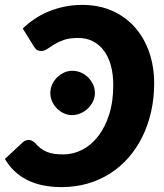

<svg xmlns="http://www.w3.org/2000/svg" viewBox="-38 -756 670 784"><path d="M0 0ZM79 -184.5Q86 -184.5 92.2 -181.5Q98.5 -178.5 104 -173.5Q115.5 -160 127.5 -150.8Q139.5 -141.5 153.5 -135.8Q167.5 -130 184 -127.8Q200.5 -125.5 221 -125.5Q260.5 -125.5 297.2 -144.2Q334 -163 362.2 -199Q390.5 -235 407.5 -287.8Q424.5 -340.5 424.5 -408.5Q424.5 -453.5 414.5 -489.2Q404.5 -525 385.8 -549.8Q367 -574.5 340.8 -587.8Q314.5 -601 281.5 -601Q245.5 -601 222.2 -592.8Q199 -584.5 183 -574.5Q167 -564.5 155.2 -556.2Q143.5 -548 130.5 -548Q117.5 -548 111 -553.5Q104.5 -559 100.5 -566L55 -639.5Q76.5 -660.5 102.8 -678.2Q129 -696 159.8 -708.8Q190.5 -721.5 225.2 -728.8Q260 -736 298 -736Q365.5 -736 419.8 -712Q474 -688 512.2 -645.2Q550.5 -602.5 571 -543.5Q591.5 -484.5 591.5 -415Q591.5 -355.5 579.2 -300.8Q567 -246 544 -199Q521 -152 488 -113.8Q455 -75.5 413 -48.5Q371 -21.5 321 -6.8Q271 8 214.5 8Q130.5 8 72.8 -21.2Q15 -50.5 -18 -107L55 -175Q61 -180.5 67.2 -182.5Q73.5 -184.5 79 -184.5ZM349.5 -376Q349.5 -357.5 341.5 -341.2Q333.5 -325 320.5 -312.8Q307.5 -300.5 290.8 -293.2Q274 -286 256.5 -286Q239 -286 223 -293.2Q207 -300.5 194.8 -312.8Q182.5 -325 175 -341.2Q167.5 -357.5 167.5 -376Q167.5 -394.5 175 -411Q182.5 -427.5 195.2 -440Q208 -452.5 224 -459.8Q240 -467 257.5 -467Q275.5 -467 292 -460Q308.5 -453 321.2 -440.5Q334 -428 341.8 -411.5Q349.5 -395 349.5 -376Z"/></svg>

Font: Lato Black
Style: Italic
Weight: 900
Italic angle: -7°
Designer: Lukasz Dziedzic
Foundry: tyPoland Lukasz Dziedzic
Version: Version 2.007; 2014-02-27